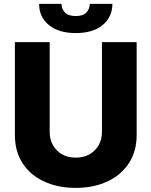

<svg xmlns="http://www.w3.org/2000/svg" viewBox="-20 -940 765 970"><path d="M495.1 -273.4V-727.1H670.4V-258.3Q670.4 -176.3 631.8 -116.7Q592.3 -55.7 523.9 -23.9Q453.6 9.3 362.8 9.3Q271.5 9.3 201.2 -23.9Q131.8 -56.2 93.3 -116.7Q55.2 -176.8 55.2 -258.3V-727.1H231V-273.4Q231 -235.4 247.6 -206.5Q265.1 -176.3 293.5 -160.2Q323.2 -143.6 362.8 -143.6Q402.3 -143.6 432.1 -160.2Q461.4 -177.2 478.5 -206.5Q495.1 -235.4 495.1 -273.4ZM433.6 -920.4H547.9Q546.9 -852.5 498 -813Q448.7 -772.9 362.8 -772.9Q276.9 -772.9 227.5 -813Q177.2 -854 177.7 -920.4H291Q290 -897 307.1 -877.9Q324.2 -858.9 362.8 -858.9Q399.9 -858.9 417 -877.4Q432.6 -894.5 433.6 -920.4Z"/></svg>

Font: My Font
Style: Regular
Weight: 500
Designer: Rasmus Andersson
Foundry: rsms
Version: Version 0.001